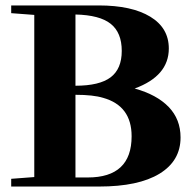

<svg xmlns="http://www.w3.org/2000/svg" viewBox="-20 -683 710 703"><path d="M21 0V-28.3L105.5 -34.7V-628.4L21 -634.8V-663.1H341.3Q462.4 -663.1 530.3 -621.8Q598.1 -580.6 598.1 -505.4Q598.1 -404.8 473.1 -358.9Q554.2 -336.4 597.7 -291.3Q641.1 -246.1 641.1 -179.7Q641.1 -94.2 564.2 -47.1Q487.3 0 342.8 0ZM256.3 -369.1Q344.2 -369.1 385 -399.9Q425.8 -430.7 425.8 -496.6Q425.8 -563.5 385.5 -595.7Q345.2 -627.9 256.3 -629.9ZM256.3 -33.2H301.3Q461.9 -33.2 461.9 -184.1Q461.9 -295.4 357.9 -324.7Q321.3 -335.9 256.3 -335.9Z"/></svg>

Font: Elstob
Style: Bold
Weight: 700
Designer: Peter S. Baker
Version: Version 1.015